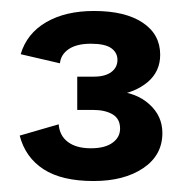

<svg xmlns="http://www.w3.org/2000/svg" viewBox="-20 -613 332 350"><path d="M150.6 -283Q92.5 -283 59.4 -304.5Q26.2 -326 15.9 -365.8L87 -386.4Q88.5 -365.7 103.8 -354.2Q119.1 -342.7 145.6 -342.7Q171.2 -342.7 185 -352.7Q198.9 -362.6 198.9 -378.6Q198.9 -396.5 185.2 -404.6Q171.5 -412.6 150.1 -412.6H120.8V-473.3H151.3Q171.7 -473.3 182.9 -481.7Q194.1 -490 194.1 -503.9Q194.1 -517.1 182.8 -525.2Q171.4 -533.3 145.6 -533.3Q119.9 -533.3 105.3 -523.5Q90.8 -513.6 89.3 -497.6L17.7 -514.2Q28.9 -552 64.1 -572.5Q99.3 -593 151.4 -593Q208.2 -593 240.1 -571.7Q272 -550.5 272 -513.2Q272 -482.5 249 -463.2Q226 -444 190 -439.2V-447Q228.3 -444.5 252.1 -423.1Q276 -401.7 276 -370.5Q276 -330 241.1 -306.5Q206.2 -283 150.6 -283Z"/></svg>

Font: Rokkitt SemiBold
Style: Regular
Weight: 600
Designer: Vernon Adams
Foundry: Vernon Adams
Version: Version 3.103